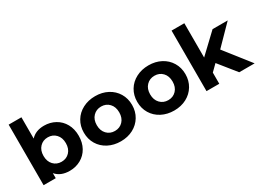

<svg xmlns="http://www.w3.org/2000/svg" viewBox="-36 -1276 2519 1876"><g transform="rotate(-30 1223.5 -338.0)"><path d="M359 7Q257 7 203 -57V0H66V-683H210V-443Q264 -502 359 -502Q428 -502 484.5 -470.5Q541 -439 573 -381.5Q605 -324 605 -247.5Q605 -171 573 -113.5Q541 -56 484.5 -24.5Q428 7 359 7ZM334 -110Q389 -110 424.5 -147.5Q460 -185 460 -247.5Q460 -310 424.5 -347.5Q389 -385 334 -385Q279 -385 243.5 -347.5Q208 -310 208 -247.5Q208 -185 243.5 -147.5Q279 -110 334 -110Z M936 7Q858 7 795.5 -25.5Q733 -58 698 -116Q663 -174 663 -247.5Q663 -321 698 -379Q733 -437 795.5 -469.5Q858 -502 936 -502Q1014 -502 1075.5 -469.5Q1137 -437 1172 -379Q1207 -321 1207 -247.5Q1207 -174 1172 -116Q1137 -58 1075.5 -25.5Q1014 7 936 7ZM936 -110Q991 -110 1026.5 -147.5Q1062 -185 1062 -247.5Q1062 -310 1026.5 -347.5Q991 -385 936 -385Q881 -385 845 -347.5Q809 -310 809 -247.5Q809 -185 845 -147.5Q881 -110 936 -110Z M1538 7Q1460 7 1397.5 -25.5Q1335 -58 1300 -116Q1265 -174 1265 -247.5Q1265 -321 1300 -379Q1335 -437 1397.5 -469.5Q1460 -502 1538 -502Q1616 -502 1677.5 -469.5Q1739 -437 1774 -379Q1809 -321 1809 -247.5Q1809 -174 1774 -116Q1739 -58 1677.5 -25.5Q1616 7 1538 7ZM1538 -110Q1593 -110 1628.5 -147.5Q1664 -185 1664 -247.5Q1664 -310 1628.5 -347.5Q1593 -385 1538 -385Q1483 -385 1447 -347.5Q1411 -310 1411 -247.5Q1411 -185 1447 -147.5Q1483 -110 1538 -110Z M2117 -194 2048 -126V0H1904V-683H2048V-296L2258 -495H2429L2223 -285L2447 0H2273Z"/></g></svg>

Font: Montserrat Ace
Style: Bold
Weight: 700
Designer: Julieta Ulanovsky
Foundry: Julieta Ulanovsky
Version: Version 1